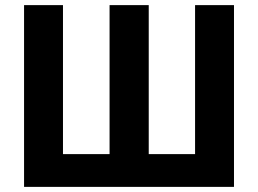

<svg xmlns="http://www.w3.org/2000/svg" viewBox="-20 -730 1008 750"><path d="M74 0V-710H226V-128H408V-710H561V-128H742V-710H894V0Z"/></svg>

Font: Geist
Style: Bold
Weight: 400
Designer: Basement.studio, Andrés Briganti, Mateo Zaragoza
Foundry: Basement.studio, Vercel, Andrés Briganti, Guido Ferreyra, Mateo Zaragoza
Version: Version 1.401